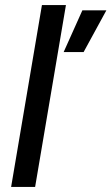

<svg xmlns="http://www.w3.org/2000/svg" viewBox="-20 -740 441 760"><path d="M146 -720H241L119 0H24ZM306 -699H401L311 -534H232Z"/></svg>

Font: Oak Sans Medium
Style: Italic
Weight: 500
Italic angle: -9.49998°
Foundry: Erik Kennedy, Walven
Version: Version 1.000